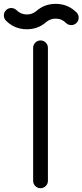

<svg xmlns="http://www.w3.org/2000/svg" viewBox="-58 -995 436 1015"><path d="M117.2 -742.2Q117.2 -758.3 128.7 -769.8Q140.1 -781.2 156.2 -781.2Q172.4 -781.2 183.8 -769.8Q195.3 -758.3 195.3 -742.2V-39.1Q195.3 -22.9 183.8 -11.5Q172.4 0 156.2 0Q140.1 0 128.7 -11.5Q117.2 -22.9 117.2 -39.1ZM187.5 -879.4Q143.6 -840.3 84 -840.3Q19 -840.3 -26.9 -886.2Q-37.6 -897.9 -37.6 -913.6Q-37.6 -929.7 -26.1 -941.2Q-14.6 -952.6 1.5 -952.6Q17.1 -952.6 28.8 -941.9Q51.8 -918.5 84 -918.5Q111.3 -918.5 132.8 -935.5Q176.3 -974.6 236.3 -974.6Q301.3 -974.6 347.2 -928.7Q357.9 -917 357.9 -901.4Q357.9 -885.3 346.4 -873.8Q335 -862.3 318.8 -862.3Q303.2 -862.3 291.5 -873Q268.6 -896.5 236.3 -896.5Q208.5 -896.5 187.5 -879.4Z"/></svg>

Font: Comfortaa
Style: Regular
Weight: 400
Designer: Johan Aakerlund - aajohan
Foundry: Johan Aakerlund
Version: Version 2.004 2013